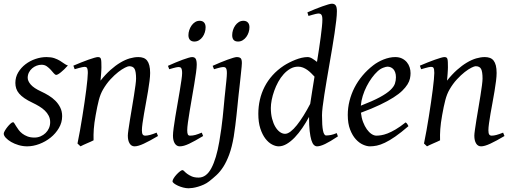

<svg xmlns="http://www.w3.org/2000/svg" viewBox="-22 -762 2735 1026"><path d="M340.8 -412.1Q331.1 -400.9 321.5 -391.8Q312 -382.8 303.7 -376Q295.4 -369.1 288.8 -365.5Q282.2 -361.8 278.8 -361.8Q272.5 -361.8 265.4 -370.4Q258.3 -378.9 249.3 -388.9Q240.2 -398.9 228.3 -407.5Q216.3 -416 200.2 -416Q186.5 -416 173.3 -410.9Q160.2 -405.8 149.7 -396.7Q139.2 -387.7 132.6 -374.8Q126 -361.8 126 -346.2Q126 -329.1 142.3 -310.1Q158.7 -291 198.2 -272.9Q218.3 -263.7 238.3 -251.5Q258.3 -239.3 274.2 -223.4Q290 -207.5 300 -187.3Q310.1 -167 310.1 -141.1Q310.1 -107.4 292.7 -77.9Q275.4 -48.3 248.3 -26.6Q221.2 -4.9 188 7.6Q154.8 20 123 20Q100.1 20 77.6 13.4Q55.2 6.8 37.6 -3.4Q20 -13.7 9 -25.6Q-2 -37.6 -2 -47.9Q-2 -53.2 3.9 -63.5Q9.8 -73.7 17.8 -83.7Q25.9 -93.8 34.2 -101.3Q42.5 -108.9 47.9 -108.9Q51.3 -108.9 54.9 -102.8Q58.6 -96.7 64.2 -87.6Q69.8 -78.6 77.6 -67.9Q85.4 -57.1 97.2 -48.1Q108.9 -39.1 124.8 -33Q140.6 -26.9 162.1 -26.9Q179.2 -26.9 194.6 -33.4Q210 -40 221.4 -51Q232.9 -62 239.5 -76.9Q246.1 -91.8 246.1 -108.9Q246.1 -127.9 238.3 -143.3Q230.5 -158.7 217.5 -171.1Q204.6 -183.6 187.5 -193.8Q170.4 -204.1 151.9 -212.9Q126 -225.1 108.4 -237.3Q90.8 -249.5 80.1 -262.2Q69.3 -274.9 64.7 -289.1Q60.1 -303.2 60.1 -318.8Q60.1 -349.6 75.2 -375Q90.3 -400.4 114.3 -418.7Q138.2 -437 167.7 -447Q197.3 -457 226.1 -457Q251 -457 268.1 -451.2Q285.2 -445.3 298.1 -437.5Q311 -429.7 320.8 -422.4Q330.6 -415 340.8 -412.1Z M822.3 -35.2Q777.8 -8.8 746.8 5.6Q715.8 20 697.3 20Q680.2 20 670.7 4.6Q661.1 -10.7 661.1 -37.1Q661.1 -45.9 664.3 -68.6Q667.5 -91.3 672.4 -121.6Q677.2 -151.9 683.1 -186Q689 -220.2 693.8 -251Q698.7 -281.7 701.9 -306.2Q705.1 -330.6 705.1 -341.8Q705.1 -378.9 697.3 -393.6Q689.5 -408.2 668 -408.2Q661.6 -408.2 645.8 -400.4Q629.9 -392.6 609.9 -377Q589.8 -361.3 568.1 -337.9Q546.4 -314.5 528.3 -283.2Q514.6 -259.8 506.1 -227.1Q497.6 -194.3 489.3 -147Q481.4 -103.5 479.2 -72.3Q477.1 -41 478 -12.2Q471.7 -8.8 462.2 -4.6Q452.6 -0.5 442.6 3.9Q432.6 8.3 423.3 12.5Q414.1 16.6 408.2 20L392.1 4.9Q398.9 -27.3 405.5 -64.9Q412.1 -102.5 418.2 -140.4Q424.3 -178.2 429.7 -215.1Q435.1 -252 439 -283Q442.9 -314 445.1 -337.4Q447.3 -360.8 447.3 -372.1Q447.3 -383.3 446 -389.9Q444.8 -396.5 442.6 -399.7Q440.4 -402.8 437 -403.8Q433.6 -404.8 429.2 -404.8Q424.8 -404.8 416.3 -402.8Q407.7 -400.9 398.9 -398.4Q388.7 -395.5 377 -392.1L370.1 -411.1Q390.6 -419.9 411.4 -428.2Q432.1 -436.5 450.2 -442.9Q468.3 -449.2 481.7 -453.1Q495.1 -457 501 -457Q507.8 -457 511.7 -454.8Q515.6 -452.6 517.3 -446.8Q519 -440.9 519.5 -430.2Q520 -419.4 520 -401.9Q520 -396.5 519.5 -387.2Q519 -377.9 518.3 -367.4Q517.6 -356.9 516.6 -346.9Q515.6 -336.9 515.1 -331.1Q541.5 -364.3 568.4 -388.2Q595.2 -412.1 621.1 -427.5Q647 -442.9 671.1 -450Q695.3 -457 717.3 -457Q732.4 -457 744.4 -452.6Q756.3 -448.2 764.2 -438.2Q772 -428.2 776.1 -411.9Q780.3 -395.5 780.3 -372.1Q780.3 -355 777.1 -329.6Q773.9 -304.2 769 -274.7Q764.2 -245.1 758.3 -213.9Q752.4 -182.6 747.6 -154.3Q742.7 -126 739.5 -102.8Q736.3 -79.6 736.3 -65.9Q736.3 -49.3 740.7 -43.2Q745.1 -37.1 753.9 -37.1Q765.1 -37.1 779.8 -41Q794.4 -44.9 814.9 -53.2Z M1063.5 -35.2Q1040.5 -21.5 1022.2 -11.2Q1003.9 -1 988.8 6.1Q973.6 13.2 961.4 16.6Q949.2 20 938.5 20Q921.9 20 912.1 4.6Q902.3 -10.7 902.3 -37.1Q902.3 -51.8 906 -78.9Q909.7 -106 915 -138.9Q920.4 -171.9 926.8 -207.8Q933.1 -243.7 938.5 -276.1Q943.8 -308.6 947.5 -333.7Q951.2 -358.9 951.2 -371.1Q951.2 -382.3 949.7 -388.9Q948.2 -395.5 945.8 -398.7Q943.4 -401.9 939.5 -402.8Q935.5 -403.8 931.2 -403.8Q927.2 -403.8 919.2 -402.1Q911.1 -400.4 902.8 -397.9Q893.6 -395.5 882.3 -392.1L875.5 -410.2Q896 -419.4 916.3 -428Q936.5 -436.5 954.1 -442.9Q971.7 -449.2 984.9 -453.1Q998 -457 1004.4 -457Q1018.1 -457 1023.7 -447.8Q1029.3 -438.5 1029.3 -416Q1029.3 -401.9 1025.6 -374.3Q1022 -346.7 1016.1 -312.5Q1010.3 -278.3 1003.9 -241Q997.6 -203.6 991.7 -169.4Q985.8 -135.3 982.2 -107.7Q978.5 -80.1 978.5 -65.9Q978.5 -50.8 981.7 -43.9Q984.9 -37.1 993.2 -37.1Q1008.3 -37.1 1022.2 -41Q1036.1 -44.9 1056.2 -53.2ZM1076.7 -616.2Q1076.7 -602.5 1072.5 -589.1Q1068.4 -575.7 1060.5 -564.7Q1052.7 -553.7 1041.5 -546.9Q1030.3 -540 1016.6 -540Q1001.5 -540 993.2 -548.8Q984.9 -557.6 984.9 -574.2Q984.9 -587.4 989.3 -600.8Q993.7 -614.3 1001.5 -625.5Q1009.3 -636.7 1020.3 -643.8Q1031.2 -650.9 1044.9 -650.9Q1060.1 -650.9 1068.4 -641.8Q1076.7 -632.8 1076.7 -616.2Z M1270.5 -424.8Q1270.5 -419.4 1269.3 -406Q1268.1 -392.6 1266.1 -374.5Q1264.2 -356.4 1262 -335.7Q1259.8 -314.9 1257.6 -295.2Q1255.4 -275.4 1253.4 -258.5Q1251.5 -241.7 1250.5 -231Q1248.5 -213.9 1246.6 -192.1Q1244.6 -170.4 1241.7 -145Q1238.8 -119.6 1235.4 -91.1Q1231.9 -62.5 1227.1 -32.2Q1217.3 24.9 1202.9 63.7Q1188.5 102.5 1171.4 129.2Q1154.3 155.8 1135 173.6Q1115.7 191.4 1095.7 207Q1082.5 217.3 1066.9 224.4Q1051.3 231.4 1036.1 235.8Q1021 240.2 1007.8 242.2Q994.6 244.1 985.8 244.1Q972.2 244.1 957 240.2Q941.9 236.3 929.2 230.5Q916.5 224.6 908.2 218.3Q899.9 211.9 899.9 207Q899.9 200.7 906.2 190.4Q912.6 180.2 921.4 170.7Q930.2 161.1 939.2 154.1Q948.2 147 953.1 147Q957 147 962.9 153.3Q968.8 159.7 978.5 167Q988.3 174.3 1002.9 180.7Q1017.6 187 1039.1 187Q1080.6 187 1107.4 136.7Q1134.3 86.4 1149.9 -5.4Q1156.2 -41.5 1160.6 -74.2Q1165 -106.9 1168 -134.8Q1170.9 -162.6 1172.9 -184.3Q1174.8 -206.1 1176.3 -220.2Q1176.8 -228 1178.2 -241Q1179.7 -253.9 1181.2 -268.8Q1182.6 -283.7 1184.3 -299.6Q1186 -315.4 1187.5 -329.6Q1189 -343.8 1189.7 -354.7Q1190.4 -365.7 1190.4 -371.1Q1190.4 -382.3 1189 -388.9Q1187.5 -395.5 1184.8 -398.7Q1182.1 -401.9 1178.5 -402.8Q1174.8 -403.8 1170.4 -403.8Q1166 -403.8 1158 -402.1Q1149.9 -400.4 1141.6 -397.9Q1132.3 -395.5 1121.6 -392.1L1114.3 -410.2Q1134.8 -419.4 1155.3 -428Q1175.8 -436.5 1193.4 -442.9Q1210.9 -449.2 1224.1 -453.1Q1237.3 -457 1243.2 -457Q1256.8 -457 1263.7 -451.2Q1270.5 -445.3 1270.5 -424.8ZM1311 -616.2Q1311 -602.5 1306.6 -589.1Q1302.2 -575.7 1294.2 -564.7Q1286.1 -553.7 1274.9 -546.9Q1263.7 -540 1250 -540Q1218.8 -540 1218.8 -574.2Q1218.8 -587.4 1222.9 -600.8Q1227.1 -614.3 1234.9 -625.5Q1242.7 -636.7 1253.7 -643.8Q1264.6 -650.9 1278.8 -650.9Q1293.9 -650.9 1302.5 -641.8Q1311 -632.8 1311 -616.2Z M1635.7 -207Q1640.1 -236.3 1646 -273.7Q1651.9 -311 1658.7 -352.5Q1650.4 -361.3 1640.9 -370.8Q1631.3 -380.4 1620.4 -388.2Q1609.4 -396 1597.2 -400.9Q1585 -405.8 1571.3 -405.8Q1548.8 -405.8 1529.5 -394.8Q1510.3 -383.8 1493.9 -365.7Q1477.5 -347.7 1464.8 -324.5Q1452.1 -301.3 1443.4 -276.6Q1434.6 -252 1429.9 -228Q1425.3 -204.1 1425.3 -185.1Q1425.3 -153.3 1431.9 -127.9Q1438.5 -102.5 1449.2 -84.5Q1460 -66.4 1473.6 -56.6Q1487.3 -46.9 1501.5 -46.9Q1514.6 -46.9 1530.8 -59.1Q1546.9 -71.3 1564.2 -93Q1581.5 -114.7 1599.9 -144Q1618.2 -173.3 1635.7 -207ZM1783.7 -33.2Q1742.2 -5.4 1715.6 7.3Q1689 20 1672.4 20Q1663.1 20 1655.3 12.5Q1647.5 4.9 1641.8 -13.4Q1636.2 -31.7 1632.8 -62Q1629.4 -92.3 1629.4 -137.2Q1612.8 -106.4 1593.5 -78.1Q1574.2 -49.8 1553.2 -27.8Q1532.2 -5.9 1510.3 7.1Q1488.3 20 1467.3 20Q1450.7 20 1431.6 10Q1412.6 0 1396.2 -21.2Q1379.9 -42.5 1369.1 -75.4Q1358.4 -108.4 1358.4 -153.8Q1358.4 -192.4 1366.7 -228.8Q1375 -265.1 1391.8 -298.1Q1408.7 -331.1 1434.3 -359.6Q1460 -388.2 1494.6 -411.1Q1508.3 -419.9 1524.2 -428Q1540 -436 1556.6 -442.6Q1573.2 -449.2 1589.8 -453.1Q1606.4 -457 1621.6 -457Q1633.8 -457 1646.5 -449.2Q1659.2 -441.4 1671.9 -431.2Q1677.7 -466.8 1682.9 -501Q1688 -535.2 1691.9 -564.7Q1695.8 -594.2 1698.2 -618.2Q1700.7 -642.1 1700.7 -657.2Q1700.7 -668.5 1699 -675Q1697.3 -681.6 1694.1 -684.8Q1690.9 -688 1687 -689Q1683.1 -689.9 1678.7 -689.9Q1674.3 -689.9 1665.8 -687.7Q1657.2 -685.5 1648.4 -683.1Q1638.2 -680.2 1626.5 -676.8L1620.6 -695.8Q1641.1 -705.1 1661.9 -713.4Q1682.6 -721.7 1700.4 -728Q1718.3 -734.4 1731.9 -738.3Q1745.6 -742.2 1751.5 -742.2Q1765.1 -742.2 1771.7 -733.4Q1778.3 -724.6 1778.3 -702.1Q1778.3 -683.1 1774.9 -652.8Q1771.5 -622.6 1765.9 -585Q1760.3 -547.4 1753.2 -504.9Q1746.1 -462.4 1738.5 -419.2Q1731 -376 1723.9 -334Q1716.8 -292 1711.2 -255.9Q1705.6 -219.7 1702.1 -191.2Q1698.7 -162.6 1698.7 -146Q1698.7 -89.4 1704.1 -63.7Q1709.5 -38.1 1720.7 -38.1Q1733.4 -38.1 1746.8 -40.8Q1760.3 -43.5 1777.3 -50.8Z M1996.6 -381.8Q1980.5 -367.2 1965.1 -346.2Q1949.7 -325.2 1937.3 -300.8Q1924.8 -276.4 1916.5 -249.8Q1908.2 -223.1 1906.2 -197.3Q1970.2 -222.2 2007.6 -242.4Q2044.9 -262.7 2064 -280.8Q2083 -298.8 2088.4 -315.4Q2093.8 -332 2093.8 -349.1Q2093.8 -364.3 2089.8 -375.2Q2085.9 -386.2 2079.6 -392.8Q2073.2 -399.4 2065.2 -402.6Q2057.1 -405.8 2048.8 -405.8Q2041 -405.8 2025.9 -400.1Q2010.7 -394.5 1996.6 -381.8ZM2171.9 -371.1Q2171.9 -357.4 2168.7 -342.3Q2165.5 -327.1 2155.5 -311Q2145.5 -294.9 2127.7 -277.3Q2109.9 -259.8 2080.3 -241Q2050.8 -222.2 2008.3 -201.9Q1965.8 -181.6 1906.7 -159.7Q1909.7 -132.3 1918.2 -109.9Q1926.8 -87.4 1938.2 -71.3Q1949.7 -55.2 1963.1 -46.1Q1976.6 -37.1 1989.7 -37.1Q2000 -37.1 2014.6 -39.3Q2029.3 -41.5 2048.6 -48.8Q2067.9 -56.2 2092 -70.3Q2116.2 -84.5 2145.5 -107.9Q2150.9 -105 2155 -98.4Q2159.2 -91.8 2160.6 -87.9Q2120.6 -53.2 2089.8 -32Q2059.1 -10.7 2034.9 0.7Q2010.7 12.2 1991.5 16.1Q1972.2 20 1954.6 20Q1938.5 20 1918 11Q1897.5 2 1879.4 -17.8Q1861.3 -37.6 1848.9 -69.6Q1836.4 -101.6 1836.4 -147.9Q1836.4 -186 1845.7 -222.9Q1855 -259.8 1872.3 -293.7Q1889.6 -327.6 1915 -357.9Q1940.4 -388.2 1972.7 -413.1Q1983.9 -421.9 1998 -429.9Q2012.2 -438 2027.6 -444.1Q2043 -450.2 2058.8 -453.6Q2074.7 -457 2089.8 -457Q2110.8 -457 2126.2 -449.5Q2141.6 -441.9 2151.9 -429.7Q2162.1 -417.5 2167 -402.1Q2171.9 -386.7 2171.9 -371.1Z M2673.8 -35.2Q2629.4 -8.8 2598.4 5.6Q2567.4 20 2548.8 20Q2531.7 20 2522.2 4.6Q2512.7 -10.7 2512.7 -37.1Q2512.7 -45.9 2515.9 -68.6Q2519 -91.3 2523.9 -121.6Q2528.8 -151.9 2534.7 -186Q2540.5 -220.2 2545.4 -251Q2550.3 -281.7 2553.5 -306.2Q2556.6 -330.6 2556.6 -341.8Q2556.6 -378.9 2548.8 -393.6Q2541 -408.2 2519.5 -408.2Q2513.2 -408.2 2497.3 -400.4Q2481.4 -392.6 2461.4 -377Q2441.4 -361.3 2419.7 -337.9Q2397.9 -314.5 2379.9 -283.2Q2366.2 -259.8 2357.7 -227.1Q2349.1 -194.3 2340.8 -147Q2333 -103.5 2330.8 -72.3Q2328.6 -41 2329.6 -12.2Q2323.2 -8.8 2313.7 -4.6Q2304.2 -0.5 2294.2 3.9Q2284.2 8.3 2274.9 12.5Q2265.6 16.6 2259.8 20L2243.7 4.9Q2250.5 -27.3 2257.1 -64.9Q2263.7 -102.5 2269.8 -140.4Q2275.9 -178.2 2281.2 -215.1Q2286.6 -252 2290.5 -283Q2294.4 -314 2296.6 -337.4Q2298.8 -360.8 2298.8 -372.1Q2298.8 -383.3 2297.6 -389.9Q2296.4 -396.5 2294.2 -399.7Q2292 -402.8 2288.6 -403.8Q2285.2 -404.8 2280.8 -404.8Q2276.4 -404.8 2267.8 -402.8Q2259.3 -400.9 2250.5 -398.4Q2240.2 -395.5 2228.5 -392.1L2221.7 -411.1Q2242.2 -419.9 2262.9 -428.2Q2283.7 -436.5 2301.8 -442.9Q2319.8 -449.2 2333.3 -453.1Q2346.7 -457 2352.5 -457Q2359.4 -457 2363.3 -454.8Q2367.2 -452.6 2368.9 -446.8Q2370.6 -440.9 2371.1 -430.2Q2371.6 -419.4 2371.6 -401.9Q2371.6 -396.5 2371.1 -387.2Q2370.6 -377.9 2369.9 -367.4Q2369.1 -356.9 2368.2 -346.9Q2367.2 -336.9 2366.7 -331.1Q2393.1 -364.3 2419.9 -388.2Q2446.8 -412.1 2472.7 -427.5Q2498.5 -442.9 2522.7 -450Q2546.9 -457 2568.8 -457Q2584 -457 2595.9 -452.6Q2607.9 -448.2 2615.7 -438.2Q2623.5 -428.2 2627.7 -411.9Q2631.8 -395.5 2631.8 -372.1Q2631.8 -355 2628.7 -329.6Q2625.5 -304.2 2620.6 -274.7Q2615.7 -245.1 2609.9 -213.9Q2604 -182.6 2599.1 -154.3Q2594.2 -126 2591.1 -102.8Q2587.9 -79.6 2587.9 -65.9Q2587.9 -49.3 2592.3 -43.2Q2596.7 -37.1 2605.5 -37.1Q2616.7 -37.1 2631.3 -41Q2646 -44.9 2666.5 -53.2Z"/></svg>

Font: Gentium Plus Afr
Style: Italic
Weight: 400
Italic angle: -8°
Designer: J. Victor Gaultney, Annie Olsen, Iska Routamaa, Becca Hirsbrunner
Foundry: SIL International
Version: Version 5.000